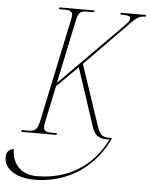

<svg xmlns="http://www.w3.org/2000/svg" viewBox="-108 -765 841 1077"><g transform="rotate(5 312.5 -226.5)"><path d="M30 0H228L230 -10H198C168 -10 155 -19 155 -39C155 -50 158 -64 162 -83L202 -272L320 -389L428 -61C444 -13 468 0 515 0H527C450 155 312 240 138 240C49 240 -2 184 -3 100C-34 104 -45 125 -45 147C-48 211 18 261 127 261C281 261 444 188 537 0L540 -10H517C485 -10 470 -26 457 -64L341 -410L524 -597C622 -697 625 -704 668 -704L670 -714H528L526 -704C564 -704 583 -702 583 -687C583 -673 569 -658 546 -635L205 -291L281 -651C292 -700 305 -704 346 -704H378L380 -714H182L180 -704H215C245 -704 257 -695 257 -676C257 -670 256 -662 254 -655L132 -77C120 -21 108 -10 66 -10H32Z"/></g></svg>

Font: Noto Serif Display Condensed Thin
Style: Italic
Weight: 100
Width: 3
Italic angle: -12°
Designer: Monotype Design Team
Foundry: Monotype Imaging Inc.
Version: Version 2.009